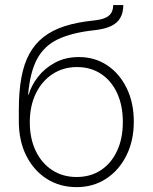

<svg xmlns="http://www.w3.org/2000/svg" viewBox="-20 -748 618 777"><path d="M290 9.3Q222.2 9.3 169.4 -24.2Q116.7 -57.6 86.4 -117.7Q56.2 -177.7 56.2 -257.3V-302.7Q56.2 -377 66.4 -433.3Q76.7 -489.7 98.9 -530.3Q121.1 -570.8 156.5 -598.4Q191.9 -626 241.9 -642.1Q292 -658.2 358.9 -665Q388.2 -668 405.5 -675.5Q422.9 -683.1 430.4 -696Q438 -709 438 -727.5H479Q479 -697.3 467 -676Q455.1 -654.8 429 -642.3Q402.8 -629.9 359.9 -625.5Q270.5 -615.7 214.6 -589.1Q158.7 -562.5 130.1 -509.3Q101.6 -456.1 93.8 -365.7H96.2Q106.9 -402.3 133.8 -437Q160.6 -471.7 202.6 -494.4Q244.6 -517.1 299.3 -517.1Q364.3 -517.1 414.3 -483.4Q464.4 -449.7 492.9 -390.9Q521.5 -332 521.5 -255.9Q521.5 -178.7 491.7 -118.9Q461.9 -59.1 409.7 -24.9Q357.4 9.3 290 9.3ZM290 -31.7Q346.2 -31.7 388.2 -59.3Q430.2 -86.9 453.6 -137Q477.1 -187 477.1 -254.4Q477.1 -321.3 453.9 -371.3Q430.7 -421.4 388.9 -449Q347.2 -476.6 291.5 -476.6Q235.8 -476.6 192.6 -448.2Q149.4 -419.9 125 -369.6Q100.6 -319.3 100.6 -252.9Q100.6 -187.5 124.5 -137.5Q148.4 -87.4 191.2 -59.6Q233.9 -31.7 290 -31.7Z"/></svg>

Font: Inter 16pt ExtraLight
Style: Regular
Weight: 250
Version: Version 4.001;git-66647c0bb